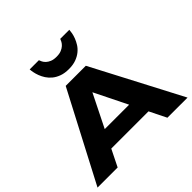

<svg xmlns="http://www.w3.org/2000/svg" viewBox="-225 -1150 1364 1364"><g transform="rotate(-45 457.0 -467.5)"><path d="M644 -127H270L207 0H4.9L356 -670.9H558.1L909.2 0H707ZM335 -257.8H580.1L458 -504.9ZM655.8 -934.6Q655.3 -922.4 651.9 -903.3Q648.4 -884.3 640.1 -862.5Q631.8 -840.8 617.9 -818.8Q604 -796.9 582 -779.1Q560.1 -761.2 529.3 -750Q498.5 -738.8 457 -738.8Q415 -738.8 384.3 -750Q353.5 -761.2 331.8 -779.1Q310.1 -796.9 295.9 -818.8Q281.7 -840.8 273.7 -862.5Q265.6 -884.3 262 -903.3Q258.3 -922.4 257.8 -934.6H350.1Q353 -925.8 359.1 -913.6Q365.2 -901.4 377.2 -890.1Q389.2 -878.9 408.4 -870.8Q427.7 -862.8 457 -862.8Q485.8 -862.8 505.1 -870.8Q524.4 -878.9 536.6 -890.1Q548.8 -901.4 555.4 -913.6Q562 -925.8 564.9 -934.6H655.8Z"/></g></svg>

Font: Syncopate
Style: Bold
Weight: 700
Designer: Astigmatic (AOETI)
Foundry: Astigmatic (AOETI)
Version: Version 1.001 2011